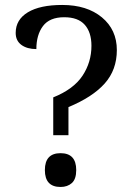

<svg xmlns="http://www.w3.org/2000/svg" viewBox="-20 -744 540 771"><path d="M193.8 -353Q275.4 -385.7 311.3 -439.9Q347.2 -494.1 347.2 -560.1Q347.2 -614.3 320.3 -644.5Q293.5 -674.8 237.8 -674.8Q179.2 -674.8 152.6 -639.4Q126 -604 126 -546.9Q88.9 -546.9 65.9 -563.7Q43 -580.6 43 -611.8Q43 -665 91.8 -694.6Q140.6 -724.1 230 -724.1Q329.1 -724.1 389.2 -674.3Q449.2 -624.5 449.2 -543Q449.2 -463.4 400.4 -408.7Q351.6 -354 254.9 -314V-201.2H193.8ZM160.2 -61Q160.2 -128.9 223.1 -128.9Q286.1 -128.9 286.1 -61Q286.1 -24.9 268.6 -9Q251 6.8 223.1 6.8Q160.2 6.8 160.2 -61Z"/></svg>

Font: Noto Serif Gujarati
Style: Regular
Weight: 400
Designer: Indian Type Foundry
Foundry: Monotype Imaging Inc.
Version: Version 1.02